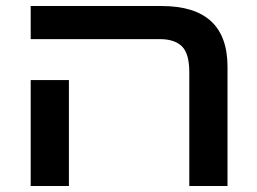

<svg xmlns="http://www.w3.org/2000/svg" viewBox="-20 -618 853 638"><path d="M609 0H736V-396Q736 -598 517 -598H82V-488H511Q560 -488 584.5 -464Q609 -440 609 -378ZM82 -352V0H209V-352Z"/></svg>

Font: Noto Sans Hebrew Semi
Style: Regular
Weight: 600
Designer: Monotype Design Team
Foundry: Monotype Imaging Inc.
Version: Version 1.902